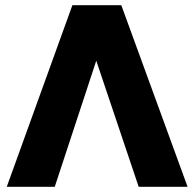

<svg xmlns="http://www.w3.org/2000/svg" viewBox="-20 -720 749 740"><path d="M6 0 259 -700H447.5L703 0H514.5L351 -486L191 0Z"/></svg>

Font: Geologica Thin Roman
Style: Bold
Weight: 700
Version: Version 1.010;gftools[0.9.28]